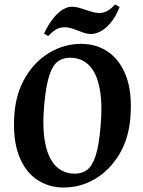

<svg xmlns="http://www.w3.org/2000/svg" viewBox="-20 -823 641 858"><path d="M264.1 15Q197.1 15 144.2 -20.9Q91.3 -56.8 64 -129Q36.8 -201.3 44 -310Q51.1 -407.3 93.8 -478.4Q136.4 -549.5 201.9 -588.2Q267.5 -627 342.9 -627Q410.9 -627 463.3 -591.1Q515.7 -555.2 543.3 -483.3Q570.9 -411.4 563 -302Q556.2 -205.4 513.4 -133.9Q470.6 -62.5 405.6 -23.8Q340.5 15 264.1 15ZM315.1 -47Q346.1 -47 368.9 -63.6Q391.6 -80.3 406.8 -125.1Q421.9 -169.9 429.1 -254.9Q438.6 -356.9 425.6 -426.1Q412.6 -495.3 379.1 -530.1Q345.5 -565 291.9 -565Q261.4 -565 238.5 -548.4Q215.6 -531.7 200.7 -486.9Q185.7 -442.1 177.9 -357.1Q168.4 -255.1 181.4 -186.2Q194.4 -117.4 228.2 -82.2Q262 -47 315.1 -47ZM195.6 -662.1 176.6 -673.1Q198.1 -717.1 219.8 -743.3Q241.5 -769.5 262.1 -781.2Q282.8 -792.9 299.8 -792.9Q319.1 -792.9 341.3 -785.9Q363.4 -778.9 384.9 -771.9Q406.5 -764.9 423.6 -764.9Q441.6 -764.9 459.1 -773.9Q476.6 -783 493.6 -803L514.6 -792Q496.2 -746.2 473.4 -719.7Q450.5 -693.2 428.2 -682.2Q405.9 -671.1 388.6 -671.1Q369.3 -671.1 348.7 -678.6Q328.1 -686.1 308.1 -693.6Q288.1 -701.1 268.5 -701.1Q248.5 -701.1 232.6 -692.6Q216.6 -684.1 195.6 -662.1Z"/></svg>

Font: Ancizar Serif Light
Style: Italic
Weight: 300
Italic angle: -4°
Designer: Cesar Puertas, Viviana Monsalve, Julian Moncada, Julian Prieto, Jose Castro, Felipe Aragon, Mariel Hernandez, Sara Alarc
Version: Version 8.100